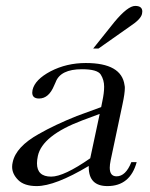

<svg xmlns="http://www.w3.org/2000/svg" viewBox="-20 -629 507 649"><path d="M313 -465H295L367 -555Q412 -609 437 -609Q461 -609 461 -590Q461 -587 460 -582Q456 -564 421 -541ZM442 -81Q420 0 343 0Q280 0 280 -64Q280 -66 280 -68Q166 0 104 0Q62 0 41.5 -20.5Q21 -41 21 -65Q21 -73 23 -81Q34 -133 111 -176Q165 -207 240 -237L322 -267L326 -287Q332 -315 332 -336Q332 -359 320.5 -377Q309 -395 257 -395Q184 -395 168 -351L163 -340Q145 -296 112 -296Q89 -296 89 -316Q89 -320 90 -325Q98 -360 151 -388Q205 -416 270 -416Q391 -416 401 -341Q402 -337 402 -332Q402 -313 394 -276L354 -87Q351 -72 351 -62Q351 -33 374 -33Q405 -33 424 -81ZM258 -222Q123 -171 108 -102Q105 -88 105 -77Q105 -32 153 -32Q196 -32 285 -94L317 -244Z"/></svg>

Font: New Athena Unicode
Style: Italic
Weight: 400
Designer: J. Rusten 1997; rev. by R. Hancock 2001, 2002, rev. by D. Mastronarde 2002-2019
Foundry: Society for Classical Studies (formerly American Philological Association)
Version: Version 5.008